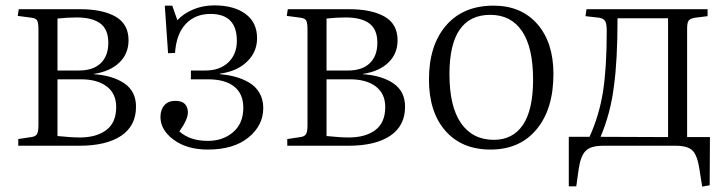

<svg xmlns="http://www.w3.org/2000/svg" viewBox="-20 -542 2698 714"><path d="M47.9 0V-24.9L96.2 -32.2Q112.3 -34.2 117.7 -43.5Q123 -52.7 123 -78.1V-431.2Q123 -456.5 118.4 -465.3Q113.8 -474.1 97.2 -476.1L45.9 -482.9L49.8 -507.8H277.8Q361.3 -507.8 409.7 -480.2Q458 -452.6 458 -392.1Q458 -342.3 423.8 -309.3Q389.6 -276.4 329.1 -267.1V-266.1Q399.9 -261.2 442.9 -231.7Q485.8 -202.1 485.8 -145Q485.8 -74.2 430.7 -37.1Q375.5 0 274.9 0ZM193.8 -279.8H273.9Q326.2 -279.8 354.5 -306.9Q382.8 -334 382.8 -382.8Q382.8 -432.6 353 -454.8Q323.2 -477.1 265.1 -477.1Q231.9 -477.1 193.8 -473.1ZM276.9 -30.8Q338.4 -30.8 375.2 -58.3Q412.1 -85.9 412.1 -144Q412.1 -193.8 377 -220.5Q341.8 -247.1 280.8 -247.1H193.8V-36.1Q244.6 -30.8 276.9 -30.8Z M752.9 14.2Q675.3 14.2 626 -22.2Q576.7 -58.6 576.7 -106.9Q576.7 -134.3 591.3 -150.6Q606 -167 631.8 -167Q656.2 -167 667.5 -155.3Q678.7 -143.6 678.7 -124Q678.7 -97.7 647 -53.2Q686.5 -18.1 752.9 -18.1Q809.1 -18.1 846.9 -50.5Q884.8 -83 884.8 -141.1Q884.8 -193.4 850.8 -220.2Q816.9 -247.1 752.9 -247.1H689.9V-279.8H744.6Q797.4 -279.8 829.1 -310.1Q860.8 -340.3 860.8 -390.1Q860.8 -490.2 762.7 -490.2Q706.1 -490.2 670.9 -453.1Q635.7 -416 630.9 -345.2L605 -344.2L592.8 -521H620.6L639.6 -466.8Q661.1 -490.7 697.3 -506.3Q733.4 -522 776.9 -522Q850.1 -522 893.1 -490.2Q936 -458.5 936 -399.9Q936 -348.6 898.4 -312.5Q860.8 -276.4 797.9 -268.1V-266.1Q828.6 -263.7 855.5 -256.3Q882.3 -249 906.5 -234.9Q930.7 -220.7 944.8 -196.5Q959 -172.4 959 -140.1Q959 -75.7 904.1 -30.8Q849.1 14.2 752.9 14.2Z M1048.3 0V-24.9L1096.7 -32.2Q1112.8 -34.2 1118.2 -43.5Q1123.5 -52.7 1123.5 -78.1V-431.2Q1123.5 -456.5 1118.9 -465.3Q1114.3 -474.1 1097.7 -476.1L1046.4 -482.9L1050.3 -507.8H1278.3Q1361.8 -507.8 1410.2 -480.2Q1458.5 -452.6 1458.5 -392.1Q1458.5 -342.3 1424.3 -309.3Q1390.1 -276.4 1329.6 -267.1V-266.1Q1400.4 -261.2 1443.4 -231.7Q1486.3 -202.1 1486.3 -145Q1486.3 -74.2 1431.2 -37.1Q1376 0 1275.4 0ZM1194.3 -279.8H1274.4Q1326.7 -279.8 1355 -306.9Q1383.3 -334 1383.3 -382.8Q1383.3 -432.6 1353.5 -454.8Q1323.7 -477.1 1265.6 -477.1Q1232.4 -477.1 1194.3 -473.1ZM1277.3 -30.8Q1338.9 -30.8 1375.7 -58.3Q1412.6 -85.9 1412.6 -144Q1412.6 -193.8 1377.4 -220.5Q1342.3 -247.1 1281.2 -247.1H1194.3V-36.1Q1245.1 -30.8 1277.3 -30.8Z M1804.2 14.2Q1697.3 14.2 1636.2 -55.7Q1575.2 -125.5 1575.2 -246.1Q1575.2 -373.5 1638.9 -447.3Q1702.6 -521 1815.4 -521Q1918.5 -521 1978.3 -452.4Q2038.1 -383.8 2038.1 -267.1Q2038.1 -136.7 1975.6 -61.3Q1913.1 14.2 1804.2 14.2ZM1816.4 -22Q1887.2 -22 1924.8 -77.9Q1962.4 -133.8 1962.4 -246.1Q1962.4 -365.2 1921.4 -426Q1880.4 -486.8 1803.2 -486.8Q1651.4 -486.8 1651.4 -266.1Q1651.4 -145.5 1694.6 -83.7Q1737.8 -22 1816.4 -22Z M2591.3 151.9 2581.1 87.9Q2573.7 37.1 2555.9 18.6Q2538.1 0 2492.2 0H2223.1Q2176.8 0 2158 19Q2139.2 38.1 2132.3 85L2123 150.9H2095.2V-33.2H2172.4Q2209 -114.7 2222.7 -203.1Q2236.3 -291.5 2236.3 -426.8Q2236.3 -453.1 2230.7 -463.1Q2225.1 -473.1 2208 -476.1L2157.2 -481.9L2161.1 -507.8H2611.3V-481.9L2564.9 -476.1Q2546.4 -473.1 2540.8 -465.1Q2535.2 -457 2535.2 -436V-32.2H2620.1L2619.1 147ZM2213.4 -33.2 2464.4 -32.2V-474.1H2276.4Q2276.4 -316.4 2263.2 -223.1Q2251.5 -124 2213.4 -33.2Z"/></svg>

Font: Literata Light
Style: Regular
Weight: 300
Designer: Latin by Veronika Burian and Jose Scaglione. Greek by Irene Vlachou. Cyrillic by Vera Evstafieva.
Foundry: TypeTogether
Version: Version 3.021